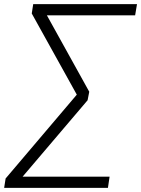

<svg xmlns="http://www.w3.org/2000/svg" viewBox="-37 -725 680 925"><path d="M-17 180 -10 135 333 -269 116 -660 123 -705H623L614 -651H189L393 -283L385 -242L72 126H491L483 180Z"/></svg>

Font: Nunito Sans Light
Style: Italic
Weight: 300
Italic angle: -9°
Designer: Vernon Adams
Foundry: Vernon Adams
Version: Version 3.006; ttfautohint (v1.8.3)